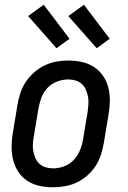

<svg xmlns="http://www.w3.org/2000/svg" viewBox="-20 -784 540 812"><path d="M204 8Q175 8 147 2Q119 -4 96 -19Q73 -34 58 -56.5Q43 -79 36 -106Q29 -133 29 -162Q29 -191 34 -221L54 -341Q58 -365 66 -390Q74 -415 89 -437.5Q104 -460 124.5 -478Q145 -496 169 -507.5Q193 -519 218.5 -523.5Q244 -528 269 -528Q298 -528 326 -522Q354 -516 377 -501Q400 -486 415.5 -463.5Q431 -441 438 -414Q445 -387 444.5 -358Q444 -329 439 -299L419 -179Q415 -155 407 -130Q399 -105 384.5 -82.5Q370 -60 349.5 -42Q329 -24 305 -12.5Q281 -1 255 3.5Q229 8 204 8ZM205 -72Q228 -72 251 -80.5Q274 -89 291 -106.5Q308 -124 317.5 -147Q327 -170 331 -193L351 -313Q353 -329 354 -345Q355 -361 352 -376Q349 -391 343 -405Q337 -419 326 -429Q315 -439 300 -443.5Q285 -448 269 -448Q246 -448 222.5 -439.5Q199 -431 182 -413.5Q165 -396 156 -373Q147 -350 143 -327L123 -207Q120 -191 119 -175Q118 -159 121 -144Q124 -129 130 -115Q136 -101 147 -91Q158 -81 173.5 -76.5Q189 -72 205 -72ZM389 -580 269 -716 335 -764 444 -620ZM219 -580 99 -716 165 -764 274 -620Z"/></svg>

Font: Iosevka Term Curly Medium
Style: Italic
Weight: 500
Italic angle: -9°
Designer: Belleve Invis
Foundry: Belleve Invis
Version: Version 32.3.0